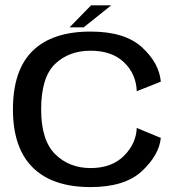

<svg xmlns="http://www.w3.org/2000/svg" viewBox="-20 -718 704 742"><path d="M330 5Q462.5 5 528.8 -57Q595 -119 601.5 -185L508.5 -223.5Q506 -162.5 458.8 -115.5Q411.5 -68.5 330 -68.5Q247.5 -68.5 193.2 -122.2Q139 -176 139 -295Q139 -419 192.5 -470.5Q246 -522 330 -522Q412.5 -522 459.2 -477.2Q506 -432.5 508.5 -365.5L601.5 -402.5Q595 -474.5 528.8 -535.2Q462.5 -596 330 -596Q182.5 -596 106.2 -521.5Q30 -447 30 -295Q30 -147 106.2 -71Q182.5 5 330 5ZM249 -612.5H303.5L410 -697.5H332Z"/></svg>

Font: Anybody SemiExpanded
Style: Regular
Weight: 400
Width: 6
Designer: Tyler Finck
Foundry: Etcetera Type Company
Version: Version 1.113;gftools[0.9.25]